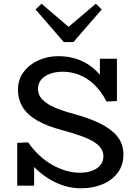

<svg xmlns="http://www.w3.org/2000/svg" viewBox="-20 -1003 739 1036"><path d="M417 13Q370 13 326.5 -0.5Q283 -14 244 -38Q205 -62 171 -95Q137 -128 108 -166L164 -156V-1H73V-232L132 -235Q159 -196 191.5 -165.5Q224 -135 261 -114Q298 -93 336 -82Q374 -71 411 -71Q448 -71 476.5 -81.5Q505 -92 521.5 -112Q538 -132 538 -159Q538 -182 526 -201Q514 -220 488 -236.5Q462 -253 420 -268.5Q378 -284 318 -300Q234 -322 180.5 -353Q127 -384 102 -425.5Q77 -467 77 -518Q77 -574 107.5 -614.5Q138 -655 187.5 -677.5Q237 -700 295 -700Q356 -700 407.5 -680Q459 -660 500.5 -619.5Q542 -579 571 -517L519 -528V-686H611V-458L555 -455Q527 -509 490 -545Q453 -581 409.5 -598.5Q366 -616 318 -616Q280 -616 250 -605Q220 -594 202.5 -573.5Q185 -553 185 -523Q185 -501 196 -482.5Q207 -464 230.5 -447.5Q254 -431 290.5 -416.5Q327 -402 379 -388Q460 -366 519.5 -337Q579 -308 612.5 -267.5Q646 -227 646 -169Q646 -113 616 -72Q586 -31 534 -9Q482 13 417 13ZM497 -983 529 -952 376 -776H324L172 -952L204 -983L350 -858Z"/></svg>

Font: BioRhyme
Style: Regular
Weight: 400
Designer: Aoife Mooney
Foundry: Aoife Mooney Type
Version: Version 1.600;gftools[0.9.33]